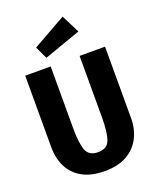

<svg xmlns="http://www.w3.org/2000/svg" viewBox="-177 -1078 969 1196"><g transform="rotate(-20 307.5 -480.0)"><path d="M572.3 -710.8V-237.9Q572.3 -165.1 542.8 -107.4Q513.3 -49.7 454.6 -16.2Q395.9 17.4 307.7 17.4Q219 17.4 160.3 -14.9Q101.5 -47.2 72.3 -104.6Q43.1 -162.1 43.1 -237.9V-710.8H211.8V-300.5Q211.8 -204.6 229.2 -156.2Q246.7 -107.7 307.7 -107.7Q368.7 -107.7 386.2 -156.2Q403.6 -204.6 403.6 -300.5V-710.8ZM387.7 -976.9 448.7 -856.4 205.1 -770.3 166.7 -852.3Z"/></g></svg>

Font: FiraCode Nerd Font Mono
Style: Bold
Weight: 700
Monospace: yes
Designer: Carrois Corporate, Edenspiekermann AG, Nikita Prokopov
Foundry: Carrois Corporate, Edenspiekermann AG, Nikita Prokopov
Version: Version 6.002;Nerd Fonts 3.3.0